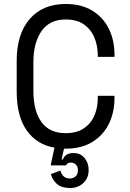

<svg xmlns="http://www.w3.org/2000/svg" viewBox="-20 -734 652 966"><path d="M333 212Q290 212 267 192Q244 172 236 142L284 124Q287 139 298.5 151.5Q310 164 332 164Q347 164 359.5 154Q372 144 372 122Q372 104 361.5 94Q351 84 337 84Q319 84 312 98H236V92L254 9Q164 -7 114 -78.5Q64 -150 64 -272V-428Q64 -563 129.5 -638.5Q195 -714 310 -714Q390 -714 445 -680Q500 -646 528 -588.5Q556 -531 556 -460V-448H472V-460Q471 -506 454.5 -546Q438 -586 402.5 -611Q367 -636 310 -636Q229 -636 188.5 -577Q148 -518 148 -422V-278Q148 -176 188.5 -120Q229 -64 310 -64Q367 -64 403 -89Q439 -114 455.5 -154Q472 -194 472 -240V-252H556V-240Q556 -169 528 -111.5Q500 -54 445 -20Q390 14 310 14H302L290 68H296Q309 36 350 36Q385 36 405.5 61Q426 86 426 121Q426 162 399 187Q372 212 333 212Z"/></svg>

Font: Space Mono
Style: Regular
Weight: 400
Monospace: yes
Designer: Colophon Foundry + Benjamin Critton
Foundry: Colophon Foundry & Benjamin Critton
Version: Version 1.003; ttfautohint (v1.8.4.7-5d5b)